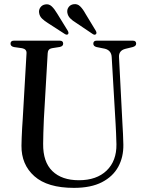

<svg xmlns="http://www.w3.org/2000/svg" viewBox="-20 -897 699 930"><path d="M540 -296.5 521 -621Q519 -653 488 -661L448 -669Q432 -673 432 -685.5Q432 -700 448 -700H623.5Q639.5 -700 639.5 -685.5Q639.5 -673.5 622.5 -669L587.5 -660.5Q554 -652 556.5 -619L573 -299Q574.5 -273 575.8 -248Q577 -223 577.5 -196.5Q578.5 -136.5 552.8 -89.2Q527 -42 473.8 -14.5Q420.5 13 338 13Q210 13 146.5 -43.5Q83 -100 84 -191.5Q84 -206.5 85 -229.2Q86 -252 87.2 -276.2Q88.5 -300.5 90 -319L108.5 -639.5Q109.5 -659 87 -663.5L48 -669Q31 -672.5 31 -685.5Q31 -700 47.5 -700H269.5Q286 -700 286 -685.5Q286 -673 269.5 -669.5L231.5 -663.5Q212 -660 211 -639.5L192.5 -320.5Q190.5 -284 190 -253.8Q189.5 -223.5 189 -200.5Q188 -112.5 233.8 -68.2Q279.5 -24 362 -24Q448 -24 496.5 -70.8Q545 -117.5 544 -198Q543.5 -229 542.2 -252.2Q541 -275.5 540 -296.5ZM394 -830.5 444 -748Q450 -737 445 -732Q439.5 -725.5 429.5 -732L348.5 -786.5Q331 -797 319.8 -808.5Q308.5 -820 306 -836.5Q304 -851.5 312.8 -863Q321.5 -874.5 336.5 -876.5Q354.5 -879.5 368 -866.5Q381.5 -853.5 394 -830.5ZM257.5 -830.5 308 -748.5Q314 -738 310 -732Q304.5 -726 294.5 -732L212.5 -785Q195.5 -795.5 183.8 -806.8Q172 -818 169.5 -834.5Q167 -849 175.5 -861Q184 -873 199 -875.5Q217 -879 230.5 -866.2Q244 -853.5 257.5 -830.5Z"/></svg>

Font: Fraunces 144pt Soft
Style: Regular
Weight: 400
Version: Version 1.000;[0bf87f6ff]